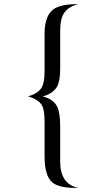

<svg xmlns="http://www.w3.org/2000/svg" viewBox="-20 -731 540 922"><path d="M356 171Q263 174 229 143Q194 111 194 18V-148Q194 -204 181 -226Q164 -254 115 -268Q162 -282 179 -309Q194 -333 194 -385V-568Q194 -654 236 -686Q272 -712 356 -711Q307 -699 287 -667Q269 -640 269 -583V-401Q269 -342 254 -315Q234 -281 185 -268Q237 -255 255 -218Q269 -188 269 -125V44Q269 154 356 171Z"/></svg>

Font: GFS Didot
Style: Regular
Weight: 400
Designer: Takis Katsoulidis and George D. Matthiopoulos
Foundry: Takis Katsoulidis and George D. Matthiopoulos
Version: Version 1.0